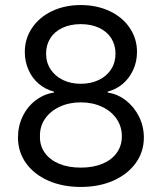

<svg xmlns="http://www.w3.org/2000/svg" viewBox="-20 -737 646 767"><path d="M51.8 -187.5Q51.8 -232.4 70.3 -271.5Q88.9 -310.5 122.1 -335.9Q155.3 -361.3 195.3 -367.2V-371.1Q161.1 -379.9 134.8 -402.3Q108.4 -424.8 93.8 -458Q79.1 -491.2 79.1 -529.3Q79.1 -583 108.4 -626Q137.7 -668.9 188.5 -692.9Q239.3 -716.8 302.7 -716.8Q366.2 -716.8 417.5 -692.9Q468.8 -668.9 498 -626Q527.3 -583 527.3 -529.3Q527.3 -491.2 512.2 -458Q497.1 -424.8 470.7 -402.3Q444.3 -379.9 410.2 -371.1V-367.2Q450.2 -361.3 482.9 -335.9Q515.6 -310.5 535.2 -271.5Q554.7 -232.4 554.7 -187.5Q554.7 -130.9 522.5 -85.9Q490.2 -41 433.1 -15.6Q376 9.8 302.7 9.8Q229.5 9.8 172.4 -15.6Q115.2 -41 83.5 -85.9Q51.8 -130.9 51.8 -187.5ZM466.8 -192.4Q466.8 -231.4 445.8 -262.2Q424.8 -293 387.2 -310.5Q349.6 -328.1 302.7 -328.1Q255.9 -328.1 218.3 -310.5Q180.7 -293 159.7 -262.2Q138.7 -231.4 139.6 -192.4Q138.7 -155.3 158.7 -127Q178.7 -98.6 215.8 -83Q252.9 -67.4 302.7 -67.4Q352.5 -67.4 389.6 -83Q426.8 -98.6 446.8 -127Q466.8 -155.3 466.8 -192.4ZM441.4 -522.5Q441.4 -557.6 424.3 -584.5Q407.2 -611.3 375.5 -626Q343.8 -640.6 302.7 -640.6Q261.7 -640.6 230 -626Q198.2 -611.3 181.2 -584.5Q164.1 -557.6 164.1 -522.5Q164.1 -487.3 182.1 -460Q200.2 -432.6 231.4 -417.5Q262.7 -402.3 302.7 -402.3Q342.8 -402.3 374.5 -417.5Q406.2 -432.6 423.8 -460Q441.4 -487.3 441.4 -522.5Z"/></svg>

Font: Pretendard Std Variable
Style: Regular
Weight: 400
Designer: Base glyphs from Inter by Rasmus Andersson; Hangeul glyphs from Noto Sans CJK(Source Han Sans) by Jang Soo-young and Kan
Foundry: Kil Hyung-jin
Version: Version 1.309;Glyphs 3.2 (3225)